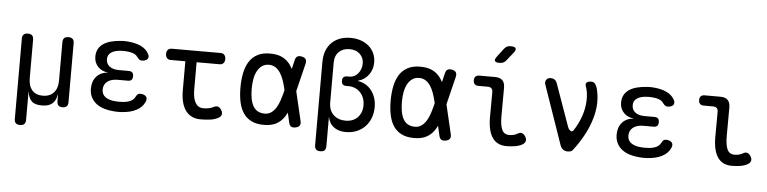

<svg xmlns="http://www.w3.org/2000/svg" viewBox="-52 -1066 6105 1528"><g transform="rotate(5 3000.0 -302.5)"><path d="M138 180Q115 180 104 169Q93 158 93 135V-505Q93 -528 104 -539Q115 -550 138 -550Q161 -550 172 -539Q183 -528 183 -505V-200Q183 -137 212.5 -102.5Q242 -68 298 -68Q354 -68 385.5 -102.5Q417 -137 417 -200V-505Q417 -528 428 -539Q439 -550 462 -550Q485 -550 496 -539Q507 -528 507 -505V-34Q507 -12 496 -1Q485 10 463 10Q441 10 430 -1Q419 -12 419 -34V-95L417 -85Q409 -40 381 -15Q353 10 297 10Q241 10 216 -15Q191 -40 185 -85L183 -95V135Q183 158 172 169Q161 180 138 180Z M1104 -473Q1111 -461 1110.5 -450Q1110 -439 1104 -431.5Q1098 -424 1086.5 -419.5Q1075 -415 1059 -415Q1054 -415 1049 -416.5Q1044 -418 1039.5 -421Q1035 -424 1030 -429.5Q1025 -435 1019 -443Q1008 -459 985 -467.5Q962 -476 930 -478Q918 -479 906.5 -479Q895 -479 883 -478Q836 -475 809 -456Q782 -437 782 -402Q782 -366 809 -345Q836 -324 884 -324H962Q982 -324 991.5 -314.5Q1001 -305 1001 -285Q1001 -265 991.5 -255.5Q982 -246 962 -246H881Q829 -246 799 -222.5Q769 -199 769 -158Q769 -119 799 -98Q829 -77 881 -74Q894 -73 907.5 -73Q921 -73 934 -74Q972 -76 997.5 -88Q1023 -100 1034 -122Q1038 -130 1042 -135.5Q1046 -141 1050 -144.5Q1054 -148 1059 -149.5Q1064 -151 1070 -151Q1086 -151 1098 -146.5Q1110 -142 1116.5 -134.5Q1123 -127 1124 -116Q1125 -105 1119 -92Q1100 -47 1052 -22Q1004 3 934 7Q921 8 907.5 8Q894 8 881 7Q833 4 795 -7.5Q757 -19 730.5 -40Q704 -61 689.5 -90.5Q675 -120 675 -157Q675 -217 708 -254.5Q741 -292 801 -297Q750 -301 719 -334Q688 -367 688 -414Q688 -449 701.5 -474.5Q715 -500 740.5 -517.5Q766 -535 802 -544.5Q838 -554 883 -557Q895 -558 906.5 -558Q918 -558 930 -557Q994 -553 1039 -532Q1084 -511 1104 -473Z M1679 -530Q1699 -530 1709.5 -517.5Q1720 -505 1720 -485Q1720 -465 1709.5 -452.5Q1699 -440 1679 -440H1495V-224Q1495 -152 1516.5 -116Q1538 -80 1580 -80Q1600 -80 1619 -83Q1638 -86 1661 -97Q1681 -108 1696.5 -102.5Q1712 -97 1723 -78Q1735 -58 1730.5 -41.5Q1726 -25 1707 -15Q1677 1 1642 5.5Q1607 10 1565 10Q1529 10 1499.5 -3Q1470 -16 1449 -42.5Q1428 -69 1416.5 -110Q1405 -151 1405 -207V-440H1288Q1268 -440 1257.5 -452.5Q1247 -465 1247 -485Q1247 -505 1257.5 -517.5Q1268 -530 1288 -530Z M2360 -46Q2365 -23 2357 -10Q2349 3 2326 8Q2303 13 2289.5 5Q2276 -3 2271 -26L2253 -104Q2243 -83 2231 -66Q2206 -30 2168 -10Q2130 10 2070 10Q2012 10 1971.5 -10Q1931 -30 1906.5 -66.5Q1882 -103 1871 -154.5Q1860 -206 1860 -270Q1860 -334 1871 -387Q1882 -440 1906.5 -478.5Q1931 -517 1971.5 -538.5Q2012 -560 2070 -560Q2130 -560 2168 -541.5Q2206 -523 2231 -490Q2243 -473 2254 -453L2271 -524Q2276 -547 2289.5 -555Q2303 -563 2326 -558Q2349 -553 2357 -540Q2365 -527 2360 -504L2305 -280ZM2211 -280 2210 -285Q2201 -325 2189 -359Q2177 -393 2160.5 -417.5Q2144 -442 2122 -456Q2100 -470 2070 -470Q2039 -470 2016.5 -454.5Q1994 -439 1979 -412Q1964 -385 1957 -348.5Q1950 -312 1950 -270Q1950 -228 1956 -193.5Q1962 -159 1975.5 -133.5Q1989 -108 2012.5 -94Q2036 -80 2070 -80Q2100 -80 2122 -95.5Q2144 -111 2160.5 -137.5Q2177 -164 2188.5 -199.5Q2200 -235 2210 -275Z M2537 180Q2514 180 2503 169Q2492 158 2492 135V-529Q2492 -580 2507 -619Q2522 -658 2549.5 -685Q2577 -712 2615 -726Q2653 -740 2699 -740Q2744 -740 2781.5 -727Q2819 -714 2846 -690.5Q2873 -667 2888 -634Q2903 -601 2903 -561Q2903 -504 2871 -461.5Q2839 -419 2788 -406V-403Q2821 -398 2849 -381.5Q2877 -365 2896.5 -339.5Q2916 -314 2927 -280.5Q2938 -247 2938 -209Q2938 -160 2922.5 -120Q2907 -80 2879 -51Q2851 -22 2812 -6Q2773 10 2726 10Q2666 10 2628 -19.5Q2590 -49 2582 -102V135Q2582 158 2571 169Q2560 180 2537 180ZM2698 -432H2719Q2737 -432 2754 -440.5Q2771 -449 2784 -464Q2797 -479 2805 -500Q2813 -521 2813 -546Q2813 -590 2782 -620Q2751 -650 2699 -650Q2647 -650 2614.5 -619Q2582 -588 2582 -529V-214Q2582 -151 2619 -115.5Q2656 -80 2716 -80Q2745 -80 2769 -89Q2793 -98 2810.5 -115.5Q2828 -133 2838 -158Q2848 -183 2848 -214Q2848 -246 2838 -272Q2828 -298 2810.5 -316.5Q2793 -335 2768.5 -345.5Q2744 -356 2715 -356H2698Q2679 -356 2669.5 -365.5Q2660 -375 2660 -394Q2660 -413 2669.5 -422.5Q2679 -432 2698 -432Z M3560 -46Q3565 -23 3557 -10Q3549 3 3526 8Q3503 13 3489.5 5Q3476 -3 3471 -26L3453 -104Q3443 -83 3431 -66Q3406 -30 3368 -10Q3330 10 3270 10Q3212 10 3171.5 -10Q3131 -30 3106.5 -66.5Q3082 -103 3071 -154.5Q3060 -206 3060 -270Q3060 -334 3071 -387Q3082 -440 3106.5 -478.5Q3131 -517 3171.5 -538.5Q3212 -560 3270 -560Q3330 -560 3368 -541.5Q3406 -523 3431 -490Q3443 -473 3454 -453L3471 -524Q3476 -547 3489.5 -555Q3503 -563 3526 -558Q3549 -553 3557 -540Q3565 -527 3560 -504L3505 -280ZM3411 -280 3410 -285Q3401 -325 3389 -359Q3377 -393 3360.5 -417.5Q3344 -442 3322 -456Q3300 -470 3270 -470Q3239 -470 3216.5 -454.5Q3194 -439 3179 -412Q3164 -385 3157 -348.5Q3150 -312 3150 -270Q3150 -228 3156 -193.5Q3162 -159 3175.5 -133.5Q3189 -108 3212.5 -94Q3236 -80 3270 -80Q3300 -80 3322 -95.5Q3344 -111 3360.5 -137.5Q3377 -164 3388.5 -199.5Q3400 -235 3410 -275Z M3949 -224Q3949 -152 3965.5 -116Q3982 -80 4024 -80Q4041 -80 4058 -84Q4075 -88 4090 -97Q4110 -109 4125.5 -103Q4141 -97 4152 -78Q4164 -58 4159 -42Q4154 -26 4136 -15Q4111 -1 4079 4.5Q4047 10 4009 10Q3973 10 3945 -3Q3917 -16 3898 -42.5Q3879 -69 3869 -110Q3859 -151 3859 -207L3860 -408Q3860 -428 3850 -438Q3840 -448 3820 -448H3746Q3726 -448 3715.5 -458.5Q3705 -469 3705 -489Q3705 -509 3715.5 -519.5Q3726 -530 3746 -530H3870Q3911 -530 3930.5 -510.5Q3950 -491 3950 -450ZM3950 -670Q3940 -657 3927 -651Q3914 -645 3898 -645Q3866 -645 3859.5 -657Q3853 -669 3873 -695L3921 -758Q3931 -772 3944 -778.5Q3957 -785 3974 -785Q4008 -785 4014.5 -772Q4021 -759 4000 -733Z M4437 -38 4274 -508Q4271 -518 4272.5 -527Q4274 -536 4279 -543.5Q4284 -551 4293 -555.5Q4302 -560 4314 -560Q4332 -560 4345 -551Q4358 -542 4364 -525L4485 -185Q4493 -163 4507.5 -155.5Q4522 -148 4530 -161Q4558 -203 4577.5 -249.5Q4597 -296 4606 -343Q4615 -390 4613 -436.5Q4611 -483 4596 -525Q4593 -534 4595.5 -540.5Q4598 -547 4604 -551.5Q4610 -556 4618.5 -558Q4627 -560 4636 -560Q4659 -560 4670 -544Q4681 -528 4686 -508Q4701 -450 4699 -391Q4697 -332 4680 -273Q4663 -214 4633.5 -155Q4604 -96 4563 -38Q4549 -18 4537.5 -4Q4526 10 4500 10Q4475 10 4460 -2Q4445 -14 4437 -38Z M5304 -473Q5311 -461 5310.5 -450Q5310 -439 5304 -431.5Q5298 -424 5286.5 -419.5Q5275 -415 5259 -415Q5254 -415 5249 -416.5Q5244 -418 5239.5 -421Q5235 -424 5230 -429.5Q5225 -435 5219 -443Q5208 -459 5185 -467.5Q5162 -476 5130 -478Q5118 -479 5106.5 -479Q5095 -479 5083 -478Q5036 -475 5009 -456Q4982 -437 4982 -402Q4982 -366 5009 -345Q5036 -324 5084 -324H5162Q5182 -324 5191.5 -314.5Q5201 -305 5201 -285Q5201 -265 5191.5 -255.5Q5182 -246 5162 -246H5081Q5029 -246 4999 -222.5Q4969 -199 4969 -158Q4969 -119 4999 -98Q5029 -77 5081 -74Q5094 -73 5107.5 -73Q5121 -73 5134 -74Q5172 -76 5197.5 -88Q5223 -100 5234 -122Q5238 -130 5242 -135.5Q5246 -141 5250 -144.5Q5254 -148 5259 -149.5Q5264 -151 5270 -151Q5286 -151 5298 -146.5Q5310 -142 5316.5 -134.5Q5323 -127 5324 -116Q5325 -105 5319 -92Q5300 -47 5252 -22Q5204 3 5134 7Q5121 8 5107.5 8Q5094 8 5081 7Q5033 4 4995 -7.5Q4957 -19 4930.5 -40Q4904 -61 4889.5 -90.5Q4875 -120 4875 -157Q4875 -217 4908 -254.5Q4941 -292 5001 -297Q4950 -301 4919 -334Q4888 -367 4888 -414Q4888 -449 4901.5 -474.5Q4915 -500 4940.5 -517.5Q4966 -535 5002 -544.5Q5038 -554 5083 -557Q5095 -558 5106.5 -558Q5118 -558 5130 -557Q5194 -553 5239 -532Q5284 -511 5304 -473Z M5749 -224Q5749 -152 5765.5 -116Q5782 -80 5824 -80Q5841 -80 5858 -84Q5875 -88 5890 -97Q5910 -109 5925.5 -103Q5941 -97 5952 -78Q5964 -58 5959 -42Q5954 -26 5936 -15Q5911 -1 5879 4.5Q5847 10 5809 10Q5773 10 5745 -3Q5717 -16 5698 -42.5Q5679 -69 5669 -110Q5659 -151 5659 -207L5660 -408Q5660 -428 5650 -438Q5640 -448 5620 -448H5546Q5526 -448 5515.5 -458.5Q5505 -469 5505 -489Q5505 -509 5515.5 -519.5Q5526 -530 5546 -530H5670Q5711 -530 5730.5 -510.5Q5750 -491 5750 -450Z"/></g></svg>

Font: Maple Mono Normal
Style: Regular
Weight: 400
Monospace: yes
Designer: subframe7536
Version: Version 7.000